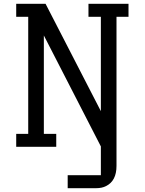

<svg xmlns="http://www.w3.org/2000/svg" viewBox="-20 -770 759 1007"><path d="M654 -682H591V100Q591 179 536 206Q515 217 484 217H335V149H509V-2L210 -584V-68H275V0H65V-68H128V-682H65V-750H219L509 -187V-682H444V-750H654Z"/></svg>

Font: Kelly Slab
Style: Regular
Weight: 400
Designer: Denis Masharov
Foundry: Denis Masharov
Version: Version 1.001